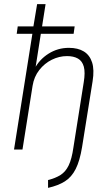

<svg xmlns="http://www.w3.org/2000/svg" viewBox="-20 -725 532 931"><path d="M213 186V148Q249 139 273.5 123.5Q298 108 313 77Q328 46 336 -10L386 -326Q394 -374 386.5 -401.5Q379 -429 358 -441Q337 -453 305 -453Q267 -453 231.5 -435.5Q196 -418 170.5 -385.5Q145 -353 138 -309L89 0H48L137 -561H61L66 -597H142L160 -705H201L184 -597H342L337 -561H178L151 -389H146Q170 -436 215 -464.5Q260 -493 314 -493Q358 -493 386.5 -475.5Q415 -458 426.5 -422.5Q438 -387 429 -331L378 -12Q367 55 347 94.5Q327 134 294.5 154.5Q262 175 213 186Z"/></svg>

Font: Nunito Sans 10pt Condensed ExtraLight
Style: Italic
Weight: 250
Width: 3
Italic angle: -9°
Designer: Vernon Adams
Foundry: Vernon Adams
Version: Version 3.101;gftools[0.9.27]